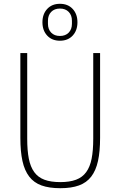

<svg xmlns="http://www.w3.org/2000/svg" viewBox="-20 -977 633 1009"><path d="M123 -698V-248Q123 -186 131.5 -143Q140 -100 160 -72.5Q180 -45 213.5 -32.5Q247 -20 297 -20Q346 -20 379.5 -32.5Q413 -45 433 -72.5Q453 -100 461.5 -143Q470 -186 470 -248V-698H506V-253Q506 -181 495 -131Q484 -81 459.5 -49Q435 -17 395 -2.5Q355 12 297 12Q238 12 198 -2.5Q158 -17 133.5 -49Q109 -81 98 -131Q87 -181 87 -253V-698ZM295 -763Q253 -763 228 -790Q203 -817 203 -860Q203 -903 228 -930Q253 -957 295 -957Q337 -957 362 -930Q387 -903 387 -860Q387 -817 362 -790Q337 -763 295 -763ZM295 -788Q324 -788 341 -805.5Q358 -823 358 -852V-868Q358 -897 341 -914.5Q324 -932 295 -932Q266 -932 249 -914.5Q232 -897 232 -868V-852Q232 -823 249 -805.5Q266 -788 295 -788Z"/></svg>

Font: IBM Plex Sans Cond ExtLt
Style: Regular
Weight: 200
Width: 3
Designer: Mike Abbink, Paul van der Laan, Pieter van Rosmalen
Foundry: Bold Monday
Version: Version 1.3